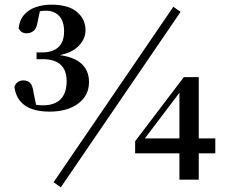

<svg xmlns="http://www.w3.org/2000/svg" viewBox="-20 -771 972 824"><path d="M193 -292Q123 -292 85.5 -319.5Q48 -347 42 -399Q48 -414 58 -420Q68 -426 80 -426Q98 -426 109 -415.5Q120 -405 124 -374L137 -310L106 -331Q121 -324 134 -321.5Q147 -319 164 -319Q215 -319 240.5 -345.5Q266 -372 266 -423Q266 -469 240.5 -493Q215 -517 164 -517H137V-546H161Q205 -546 230 -568Q255 -590 255 -637Q255 -680 234 -702.5Q213 -725 177 -725Q164 -725 149 -722.5Q134 -720 116 -713L153 -732L140 -670Q136 -647 123 -637.5Q110 -628 94 -628Q72 -628 60 -648Q63 -684 83 -707Q103 -730 134 -740.5Q165 -751 200 -751Q273 -751 310 -720Q347 -689 347 -641Q347 -601 312.5 -569Q278 -537 202 -529L201 -538Q286 -533 324 -502.5Q362 -472 362 -419Q362 -361 315.5 -326.5Q269 -292 193 -292ZM750 0V-137V-157V-382H741L782 -415L685 -287L588 -159L594 -192V-177H904V-113H560V-165L769 -440H833V0ZM241 33 210 11 724 -742 755 -720Z"/></svg>

Font: Noto Serif TC
Style: Bold
Weight: 700
Designer: Ryoko NISHIZUKA 西塚涼子 (kana & ideographs); Frank Grießhammer (Latin, Greek & Cyrillic); Wenlong ZHANG 张文龙 (bopomofo); San
Foundry: Adobe
Version: Version 2.002-H1;hotconv 1.1.0;makeotfexe 2.6.0